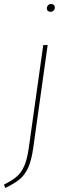

<svg xmlns="http://www.w3.org/2000/svg" viewBox="-61 -744 339 959"><path d="M-41 178Q-1 158 22.5 138Q46 118 60.5 84Q75 50 83 -7L155 -519H177L105 -5Q96 58 79.5 94Q63 130 37 151.5Q11 173 -35 195ZM173 -702Q173 -711 179 -717.5Q185 -724 194 -724Q203 -724 208 -719Q213 -714 213 -706Q213 -698 207 -691.5Q201 -685 191 -685Q183 -685 178 -689.5Q173 -694 173 -702Z"/></svg>

Font: Fira Sans Thin
Style: Italic
Weight: 250
Italic angle: -8°
Designer: Carrois Corporate & Edenspiekermann AG
Foundry: Carrois Corporate GbR & Edenspiekermann AG
Version: Version 4.203